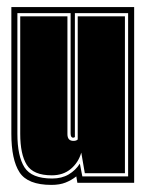

<svg xmlns="http://www.w3.org/2000/svg" viewBox="-20 -515 407 541"><path d="M125 6Q58 6 35 -29.5Q12 -65 12 -138V-495H358V0H198L195 -18Q181 -7 164.5 -0.5Q148 6 125 6ZM127 -12Q154 -12 173.5 -23.5Q193 -35 205 -54L212 -18H341V-478H191V-129Q189 -127 186 -127Q179 -127 179 -139V-478H29V-138Q29 -75 49 -43.5Q69 -12 127 -12ZM126 -21Q74 -21 55.5 -50.5Q37 -80 37 -138V-469H170V-137Q170 -118 187 -118Q195 -118 199 -122V-469H332V-27H219L209 -85Q201 -57 179.5 -39Q158 -21 126 -21Z"/></svg>

Font: Alumni Sans Collegiate One
Style: Regular
Weight: 400
Designer: Robert E. Leuschke
Foundry: Robert E. Leuschke
Version: Version 1.100